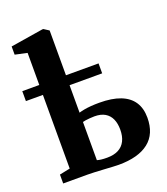

<svg xmlns="http://www.w3.org/2000/svg" viewBox="-168 -923 901 1035"><g transform="rotate(-20 282.5 -405.5)"><path d="M334.5 8Q324 8 300.5 6.8Q277 5.5 249.2 3.8Q221.5 2 196.2 1Q171 0 157 0H18V-51L78.5 -63.5V-727L9.5 -742V-789L196 -819H202L231.5 -800V-328.5Q244.5 -332.5 262 -335.8Q279.5 -339 301.5 -340.8Q323.5 -342.5 349 -342.5Q421.5 -342.5 469.5 -324Q517.5 -305.5 541.8 -269Q566 -232.5 566 -178.5Q566 -85.5 506.5 -38.8Q447 8 334.5 8ZM289 -49.5Q327.5 -49.5 353.8 -63.2Q380 -77 393.2 -103.5Q406.5 -130 406.5 -168Q406.5 -203.5 395 -229Q383.5 -254.5 360 -268.5Q336.5 -282.5 299.5 -282.5Q286 -282.5 272.5 -281.2Q259 -280 248.2 -278.5Q237.5 -277 231.5 -275V-56Q241 -53 254.8 -51.2Q268.5 -49.5 289 -49.5ZM-19 -486V-543H418.5V-486Z"/></g></svg>

Font: Merriweather 48pt ExtraBold
Style: Regular
Weight: 800
Version: Version 2.100